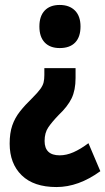

<svg xmlns="http://www.w3.org/2000/svg" viewBox="-20 -572 425 775"><path d="M285 -257Q285 -208 269 -175Q253 -142 217 -108Q190 -80 175 -58Q160 -36 160 -3Q160 55 221 55Q248 55 276.5 42.5Q305 30 337 6L385 119Q297 183 208 183Q116 183 67.5 135.5Q19 88 19 8Q19 -35 29.5 -65.5Q40 -96 60.5 -122Q81 -148 110 -176Q133 -199 143 -213Q153 -227 156 -239.5Q159 -252 159 -269V-297H285ZM305 -465Q305 -423 283.5 -400.5Q262 -378 221 -378Q182 -378 160.5 -400.5Q139 -423 139 -465Q139 -507 160.5 -529.5Q182 -552 221 -552Q260 -552 282.5 -529.5Q305 -507 305 -465Z"/></svg>

Font: Noto Sans Malayalam ExtraCondensed ExtraBold
Style: Regular
Weight: 800
Width: 2
Designer: Jelle Bosma - Monotype Design Team
Foundry: Monotype Imaging Inc.
Version: Version 2.104; ttfautohint (v1.8.4.7-5d5b)